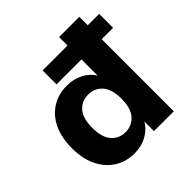

<svg xmlns="http://www.w3.org/2000/svg" viewBox="-188 -854 1013 1013"><g transform="rotate(-45 318.5 -347.0)"><path d="M249 11Q186 11 137.5 -20Q89 -51 61.5 -107.5Q34 -164 34 -242Q34 -321 61 -377.5Q88 -434 136.5 -464.5Q185 -495 249 -495Q299 -495 340 -473.5Q381 -452 401 -417V-538H215V-642H401V-705H552V-642H637V-538H552V0H404V-72Q383 -34 342 -11.5Q301 11 249 11ZM295 -102Q343 -102 373.5 -137Q404 -172 404 -242Q404 -313 373.5 -347.5Q343 -382 295 -382Q246 -382 216 -347.5Q186 -313 186 -242Q186 -172 216 -137Q246 -102 295 -102Z"/></g></svg>

Font: Nunito Sans ExtraBold
Style: Regular
Weight: 800
Designer: Vernon Adams
Foundry: Vernon Adams
Version: Version 3.101; ttfautohint (v1.8.4.7-5d5b);gftools[0.9.27]